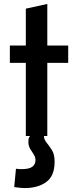

<svg xmlns="http://www.w3.org/2000/svg" viewBox="-20 -690 383 974"><path d="M111 0V-371H30V-459H111V-646L220 -670V-459H326V-371H220V0ZM106 264Q91 264 76 262Q61 260 52 259L61 166Q75 168 89 168Q129 168 144.5 155.5Q160 143 160 123Q160 107 151 93.5Q142 80 133 65Q124 50 124 30Q124 13 127.5 7.5Q131 2 132 0L160 -6L203 0Q203 18 216.5 34Q230 50 243.5 71.5Q257 93 257 130Q257 203 214.5 233.5Q172 264 106 264Z"/></svg>

Font: Alata
Style: Regular
Weight: 400
Designer: Spyros Zevelakis, Eben Sorkin
Foundry: Spyros Zevelakis
Version: Version 1.005; ttfautohint (v1.8.4.7-5d5b)